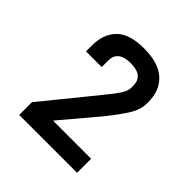

<svg xmlns="http://www.w3.org/2000/svg" viewBox="-113 -826 502 502"><g transform="rotate(45 138.0 -575.0)"><path d="M31 -445 152 -594Q167 -612 177.5 -627.5Q188 -643 188 -656V-663Q188 -700 142 -700Q95 -700 95 -663V-639H37V-661Q37 -703 61 -727.5Q85 -752 139 -752Q193 -752 219.5 -727.5Q246 -703 246 -661V-656Q246 -633 232 -610Q218 -587 190 -552L104 -450H245V-398H31Z"/></g></svg>

Font: Unica One
Style: Regular
Weight: 400
Designer: Eduardo Rodriguez Tunni
Foundry: Eduardo Rodriguez Tunni
Version: Version 2.000; ttfautohint (v1.8.4.7-5d5b);gftools[0.9.23]